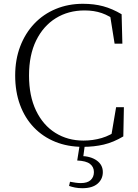

<svg xmlns="http://www.w3.org/2000/svg" viewBox="-20 -759 726 1012"><path d="M417 15Q337 15 271.5 -11.5Q206 -38 158.5 -87.5Q111 -137 85.5 -206.5Q60 -276 60 -361Q60 -445 86.5 -514.5Q113 -584 161 -634.5Q209 -685 274.5 -712Q340 -739 417 -739Q476 -739 524 -726Q572 -713 621 -684L625 -529H584L558 -692L600 -678V-643Q557 -676 516.5 -690Q476 -704 426 -704Q340 -704 274 -663Q208 -622 170.5 -545.5Q133 -469 133 -361Q133 -253 170 -176Q207 -99 272 -58.5Q337 -18 420 -18Q470 -18 516 -31.5Q562 -45 605 -77V-45L565 -35L592 -194H633L630 -40Q578 -9 527 3Q476 15 417 15ZM387 87 401 -1H428L417 81L404 63Q458 64 490 87Q522 110 522 148Q522 185 494.5 209Q467 233 414 233Q393 233 375.5 229.5Q358 226 344 221L349 199Q365 202 379 204Q393 206 406 206Q441 206 458 190Q475 174 475 148Q475 121 454.5 105Q434 89 387 87Z"/></svg>

Font: Noto Serif JP ExtraLight
Style: Regular
Weight: 200
Designer: Ryoko NISHIZUKA  (kana & ideographs); Frank Grießhammer (Latin, Greek & Cyrillic); Wenlong ZHANG  (bopomofo); Sandoll Co
Foundry: Adobe
Version: Version 2.002-H1;hotconv 1.1.0;makeotfexe 2.6.0